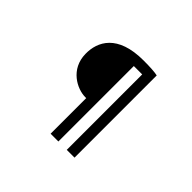

<svg xmlns="http://www.w3.org/2000/svg" viewBox="-173 -1029 1346 1346"><g transform="rotate(45 500.0 -356.0)"><path d="M453 -297H462V56H539V-692H622V56H699V-759C670 -765 627 -768 559 -768C303 -768 237 -633 239 -513C241 -363 371 -297 453 -297Z"/></g></svg>

Font: GenYoGothic2 TW M
Style: Regular
Weight: 500
Version: Version 2.100;PS 2.1;hotconv 16.6.51;makeotf.lib2.5.65220 DE